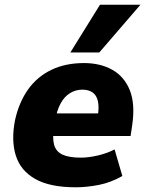

<svg xmlns="http://www.w3.org/2000/svg" viewBox="-20 -785 621 816"><path d="M302 11Q192 11 129.5 -24.5Q67 -60 47 -124.5Q27 -189 44 -275Q61 -351 99.5 -405Q138 -459 198 -488Q258 -517 337 -517Q406 -517 457 -488.5Q508 -460 531.5 -402Q555 -344 542 -254L535 -207H182L197 -303H408L395 -287Q402 -330 396 -355.5Q390 -381 373 -392.5Q356 -404 330 -404Q302 -404 278 -389.5Q254 -375 238 -346Q222 -317 214 -272L210 -243Q202 -198 210 -169.5Q218 -141 245.5 -128Q273 -115 323 -115Q357 -115 397 -124.5Q437 -134 467 -150L500 -37Q451 -9 399.5 1Q348 11 302 11ZM279 -562 405 -765H577L402 -562Z"/></svg>

Font: Nunito Sans 7pt SemiCondensed Black
Style: Italic
Weight: 900
Width: 4
Italic angle: -9°
Designer: Vernon Adams
Foundry: Vernon Adams
Version: Version 3.101;gftools[0.9.27]